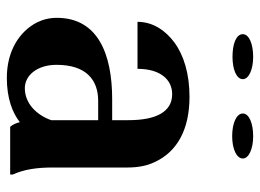

<svg xmlns="http://www.w3.org/2000/svg" viewBox="-122 -648 779 576"><g transform="rotate(90 268.0 -359.5)"><path d="M33 -140C33 -118 38 -98 47 -80C74 -28 132 10 213 10C275 10 318 -7 346 -29C349 -17 353 -8 360 0H503V-8C488 -41 482 -79 482 -128V-352C482 -383 477 -410 466 -433C435 -501 368 -538 270 -538C201 -538 145 -521 106 -492C74 -468 45 -431 45 -382H186C186 -450 218 -486 262 -486C315 -486 340 -438 340 -355V-306H277C143 -306 33 -264 33 -140ZM82 -698C82 -678 111 -667 150 -667C188 -667 217 -679 217 -698C217 -716 188 -729 150 -729C112 -729 82 -717 82 -698ZM174 -139C174 -230 221 -264 282 -264H340V-123C324 -78 289 -44 244 -44C205 -44 174 -82 174 -139ZM320 -698C320 -679 349 -666 388 -666C426 -666 455 -679 455 -698C455 -716 426 -729 388 -729C350 -729 320 -717 320 -698Z"/></g></svg>

Font: Aerodynamic
Style: Regular
Weight: 500
Designer: Google
Version: Version 2.000980; 2014